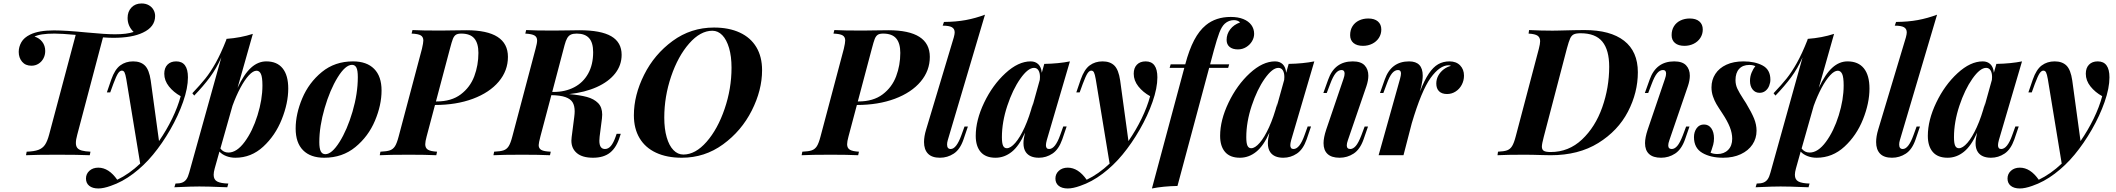

<svg xmlns="http://www.w3.org/2000/svg" viewBox="-20 -878 11966 1086"><path d="M857.4 -787.6Q857.4 -725.6 788.1 -693.4Q727.1 -664.1 621.1 -664.1Q596.7 -664.1 562.5 -666.5L417 -116.2Q409.2 -88.4 409.2 -69.3Q409.2 -51.8 417.2 -41.5Q425.3 -31.2 443.1 -26.4Q460.9 -21.5 491.7 -20L487.8 0Q424.8 -2.9 302.7 -2.9Q184.1 -2.9 127 0L130.9 -20Q173.3 -21.5 197 -30.3Q220.7 -39.1 234.1 -58.6Q247.6 -78.1 257.8 -116.2L408.2 -680.7Q328.6 -688 288.1 -688Q207 -688 175.3 -670.9Q201.7 -663.6 218.8 -641.6Q235.8 -619.6 235.8 -589.8Q235.8 -566.9 225.8 -547.9Q215.8 -528.8 198 -517.6Q180.2 -506.3 157.7 -506.3Q124 -506.3 105 -528.8Q85.9 -551.3 85.9 -584.5Q85.9 -612.8 100.8 -639.2Q115.7 -665.5 150.9 -682.6Q199.2 -706.1 284.7 -706.1Q351.6 -706.1 470.7 -694.3Q577.1 -684.1 629.9 -684.1Q697.8 -684.1 735.8 -697.3Q701.7 -730.5 701.7 -776.4Q701.7 -812.5 723.4 -835.4Q745.1 -858.4 780.8 -858.4Q804.2 -858.4 821.5 -848.6Q838.9 -838.9 848.1 -822.5Q857.4 -806.2 857.4 -787.6Z M1043 -440.4Q1043 -379.9 1015.6 -301.8Q988.3 -223.6 943.1 -145Q897.9 -66.4 845.7 -3.4Q795.4 57.6 733.9 104.2Q672.4 150.9 606.4 173.3Q565.4 188 536.1 188Q503.4 188 484.9 173.1Q466.3 158.2 466.3 131.8Q466.3 105.5 485.8 87.9Q505.4 70.3 536.1 70.3Q595.2 70.3 643.1 138.7Q710.4 106.4 772.9 47.4L694.3 -430.7Q689.5 -458.5 684.3 -468.5Q679.2 -478.5 668.9 -478.5Q658.2 -478.5 647.9 -463.4Q637.7 -448.2 621.1 -403.8L603.5 -355.5H584.5L609.4 -428.2Q629.4 -485.4 660.2 -508.1Q690.9 -530.8 732.9 -530.8Q775.9 -530.8 799.8 -507.1Q823.7 -483.4 832.5 -422.9L879.4 -80.1Q921.9 -141.6 953.9 -207.5Q985.8 -273.4 1002 -334Q961.9 -356 935.5 -389.2Q909.2 -422.4 909.2 -460.9Q909.2 -493.7 927.2 -512.2Q945.3 -530.8 976.6 -530.8Q1043 -530.8 1043 -440.4Z M1610.4 -377Q1610.4 -294.9 1573.7 -203.1Q1537.1 -111.3 1469 -48.6Q1400.9 14.2 1311.5 14.2Q1283.7 14.2 1259.8 4.9Q1235.8 -4.4 1221.2 -20.5L1194.3 75.2Q1188.5 96.2 1188.5 110.8Q1188.5 138.2 1208.7 148.7Q1229 159.2 1271.5 160.2L1265.6 181.2L1235.8 180.2Q1156.2 176.8 1107.4 176.8Q1063 176.8 991.2 180.2Q971.7 181.2 966.3 181.2L972.7 160.2Q997.1 160.2 1011.5 154.3Q1025.9 148.4 1034.9 135.3Q1043.9 122.1 1050.3 98.1L1231.9 -553.7Q1204.1 -490.7 1167.2 -440.9Q1130.4 -391.1 1078.6 -337.4L1067.9 -350.6Q1111.8 -397 1141.1 -433.3Q1170.4 -469.7 1200 -522.5Q1229.5 -575.2 1259.3 -650.9L1261.2 -658.2Q1341.8 -664.1 1410.2 -686.5L1323.7 -381.3Q1360.4 -459 1399.9 -494.9Q1439.5 -530.8 1486.3 -530.8Q1546.9 -530.8 1578.6 -491.5Q1610.4 -452.1 1610.4 -377ZM1464.4 -394.5Q1464.4 -441.4 1455.8 -459.7Q1447.3 -478 1431.2 -478Q1411.6 -478 1387.7 -452.1Q1363.8 -426.3 1339.6 -381.1Q1315.4 -335.9 1294.9 -279.3L1226.6 -38.1Q1243.7 -15.1 1272 -15.1Q1319.3 -15.1 1364 -75.7Q1408.7 -136.2 1436.5 -225.6Q1464.4 -314.9 1464.4 -394.5Z M1976.6 -530.8Q2054.2 -530.8 2096.2 -488.5Q2138.2 -446.3 2138.2 -366.2Q2138.2 -283.7 2100.8 -195.1Q2063.5 -106.4 1990 -46.1Q1916.5 14.2 1814 14.2Q1736.3 14.2 1694.3 -28.1Q1652.3 -70.3 1652.3 -150.9Q1652.3 -233.4 1689.7 -322Q1727.1 -410.6 1800.5 -470.7Q1874 -530.8 1976.6 -530.8ZM1786.1 -74.2Q1786.1 -38.1 1794.4 -22Q1802.7 -5.9 1820.3 -5.9Q1856.9 -5.9 1900.4 -75Q1943.8 -144 1973.9 -246.3Q2003.9 -348.6 2003.9 -441.4Q2003.9 -480.5 1995.8 -495.8Q1987.8 -511.2 1971.2 -511.2Q1933.6 -511.2 1889.9 -440.4Q1846.2 -369.6 1816.2 -266.4Q1786.1 -163.1 1786.1 -74.2Z M2385.3 -62Q2385.3 -41 2400.1 -31.5Q2415 -22 2452.1 -20L2447.8 0Q2387.7 -2.9 2293.9 -2.9Q2180.7 -2.9 2127.9 0L2131.8 -20Q2168 -21.5 2185.8 -27.8Q2203.6 -34.2 2214.4 -51.3Q2225.1 -68.4 2234.9 -106L2366.7 -602.1Q2374.5 -635.7 2374.5 -648.9Q2374.5 -668.9 2360.1 -677.7Q2345.7 -686.5 2308.1 -688L2313 -708Q2364.3 -705.1 2471.7 -705.1Q2495.6 -705.1 2543.5 -706.1Q2592.3 -707 2618.2 -707Q2853 -707 2853 -556.2Q2853 -478 2801 -416.3Q2749 -354.5 2655 -319.3Q2561 -284.2 2440.4 -284.2L2393.1 -106Q2385.3 -77.6 2385.3 -62ZM2449.7 -304.2Q2533.2 -304.2 2586.2 -344.2Q2639.2 -384.3 2662.6 -446.5Q2686 -508.8 2686 -578.6Q2686 -633.3 2662.8 -660.6Q2639.6 -688 2588.9 -688Q2568.4 -688 2558.1 -680.9Q2547.9 -673.8 2541.5 -657.7Q2535.2 -641.6 2524.9 -602.1L2445.8 -304.2Z M3491.2 -121.1 3486.8 -107.9Q3468.3 -45.4 3431.9 -15.6Q3395.5 14.2 3334.5 14.2Q3273.9 14.2 3242.9 -12Q3211.9 -38.1 3211.9 -82.5Q3211.9 -92.3 3213.4 -102.5L3228 -215.8Q3230.5 -235.4 3230.5 -248.5Q3230.5 -279.8 3218.8 -299.1Q3207 -318.4 3178.5 -328.6Q3149.9 -338.9 3098.6 -339.8L3036.6 -106Q3026.9 -68.8 3026.9 -57.1Q3026.9 -38.6 3041.7 -30Q3056.6 -21.5 3095.2 -20L3090.8 0Q3030.8 -2.9 2934.6 -2.9Q2823.7 -2.9 2771 0L2774.9 -20Q2811 -21.5 2828.9 -27.8Q2846.7 -34.2 2857.4 -51.3Q2868.2 -68.4 2877.9 -106L3009.3 -602.1Q3018.1 -633.8 3018.1 -648.9Q3018.1 -668.5 3003.4 -677.2Q2988.8 -686 2951.2 -688L2956.1 -708Q3007.3 -705.1 3107.4 -705.1Q3142.1 -705.1 3193.8 -706.1Q3237.8 -707 3257.3 -707Q3378.9 -707 3437.5 -672.9Q3496.1 -638.7 3496.1 -567.9Q3496.1 -509.3 3459.5 -462.6Q3422.9 -416 3355.7 -385.7Q3288.6 -355.5 3198.7 -345.7H3199.7Q3259.8 -340.3 3299.6 -329.6Q3339.4 -318.8 3362.8 -295.2Q3386.2 -271.5 3386.2 -230Q3386.2 -219.7 3384.8 -208L3371.6 -105Q3370.1 -92.8 3370.1 -82Q3370.1 -35.2 3401.9 -35.2Q3420.9 -35.2 3435.5 -52.7Q3450.2 -70.3 3462.9 -106.9L3467.8 -121.1ZM3110.8 -357.9Q3176.8 -357.9 3227.5 -384.3Q3278.3 -410.6 3306.6 -461.4Q3335 -512.2 3335 -583Q3335 -636.7 3312 -662.4Q3289.1 -688 3242.2 -688Q3221.7 -688 3209.2 -682.4Q3196.8 -676.8 3188.5 -662.8Q3180.2 -648.9 3173.3 -622.6L3103.5 -357.9Z M4018.6 -722.2Q4103 -722.2 4164.3 -693.8Q4225.6 -665.5 4258.1 -611.3Q4290.5 -557.1 4290.5 -481Q4290.5 -368.2 4232.2 -252.7Q4173.8 -137.2 4069.8 -61.5Q3965.8 14.2 3836.4 14.2Q3752 14.2 3690.9 -14.2Q3629.9 -42.5 3597.7 -96.4Q3565.4 -150.4 3565.4 -226.1Q3565.4 -339.4 3623.3 -455.1Q3681.2 -570.8 3784.7 -646.5Q3888.2 -722.2 4018.6 -722.2ZM3737.3 -212.9Q3737.3 -148.9 3751 -101.6Q3764.6 -54.2 3789.1 -29.1Q3813.5 -3.9 3845.2 -3.9Q3913.6 -3.9 3976.6 -75.9Q4039.6 -147.9 4078.6 -262.2Q4117.7 -376.5 4117.7 -495.1Q4117.7 -559.1 4103.8 -606.4Q4089.8 -653.8 4065.4 -679Q4041 -704.1 4009.3 -704.1Q3941.4 -704.1 3878.2 -632.1Q3814.9 -560.1 3776.1 -445.8Q3737.3 -331.5 3737.3 -212.9Z M4771.5 -62Q4771.5 -41 4786.4 -31.5Q4801.3 -22 4838.4 -20L4834 0Q4773.9 -2.9 4680.2 -2.9Q4566.9 -2.9 4514.2 0L4518.1 -20Q4554.2 -21.5 4572 -27.8Q4589.8 -34.2 4600.6 -51.3Q4611.3 -68.4 4621.1 -106L4752.9 -602.1Q4760.7 -635.7 4760.7 -648.9Q4760.7 -668.9 4746.3 -677.7Q4731.9 -686.5 4694.3 -688L4699.2 -708Q4750.5 -705.1 4857.9 -705.1Q4881.8 -705.1 4929.7 -706.1Q4978.5 -707 5004.4 -707Q5239.3 -707 5239.3 -556.2Q5239.3 -478 5187.3 -416.3Q5135.3 -354.5 5041.3 -319.3Q4947.3 -284.2 4826.7 -284.2L4779.3 -106Q4771.5 -77.6 4771.5 -62ZM4835.9 -304.2Q4919.4 -304.2 4972.4 -344.2Q5025.4 -384.3 5048.8 -446.5Q5072.3 -508.8 5072.3 -578.6Q5072.3 -633.3 5049.1 -660.6Q5025.9 -688 4975.1 -688Q4954.6 -688 4944.3 -680.9Q4934.1 -673.8 4927.7 -657.7Q4921.4 -641.6 4911.1 -602.1L4832 -304.2Z M5336.9 -60.5Q5336.9 -35.2 5357.4 -35.2Q5389.6 -35.2 5418 -113.8L5435.5 -162.1H5454.6L5429.7 -88.9Q5410.2 -32.2 5374.5 -9Q5338.9 14.2 5296.4 14.2Q5251 14.2 5228.8 -9Q5206.5 -32.2 5206.5 -74.7Q5206.5 -106.4 5218.3 -145L5375 -667Q5379.9 -685.1 5379.9 -694.8Q5379.9 -714.8 5364.3 -723.9Q5348.6 -732.9 5312 -732.9L5319.3 -753.9Q5387.7 -754.4 5442.9 -764.6Q5498 -774.9 5551.3 -794.9L5340.8 -85Q5336.9 -71.8 5336.9 -60.5Z M6013.2 -162.6 5988.3 -89.4Q5968.3 -32.7 5933.1 -9.3Q5897.9 14.2 5856.4 14.2Q5804.2 14.2 5782.2 -17.6Q5769 -37.1 5769 -67.9Q5769 -91.8 5777.8 -127.9Q5744.6 -52.7 5702.9 -19.3Q5661.1 14.2 5610.8 14.2Q5555.2 14.2 5527.1 -18.3Q5499 -50.8 5499 -109.4Q5499 -198.2 5546.6 -297.6Q5594.2 -397 5667 -463.9Q5739.7 -530.8 5809.6 -530.8Q5836.4 -530.8 5853 -514.6Q5869.6 -498.5 5872.6 -466.3L5886.7 -516.6Q5968.8 -518.1 6031.7 -530.8L5900.9 -85.4Q5896 -67.4 5896 -56.6Q5896 -35.2 5914.1 -35.2Q5948.7 -35.2 5976.6 -113.8L5994.1 -162.6ZM5862.3 -442.4Q5862.3 -466.8 5853.5 -480.5Q5844.7 -494.1 5828.6 -494.1Q5794.4 -494.1 5751.2 -432.9Q5708 -371.6 5677.5 -279.5Q5647 -187.5 5647 -102.1Q5647 -68.4 5653.6 -54Q5660.2 -39.6 5674.8 -39.6Q5696.3 -39.6 5722.9 -70.1Q5749.5 -100.6 5775.9 -158.4Q5802.2 -216.3 5822.8 -294.9L5817.9 -270L5861.3 -426.3Q5862.3 -437 5862.3 -442.4Z M6526.4 -440.4Q6526.4 -379.9 6499 -301.8Q6471.7 -223.6 6426.5 -145Q6381.3 -66.4 6329.1 -3.4Q6278.8 57.6 6217.3 104.2Q6155.8 150.9 6089.8 173.3Q6048.8 188 6019.5 188Q5986.8 188 5968.3 173.1Q5949.7 158.2 5949.7 131.8Q5949.7 105.5 5969.2 87.9Q5988.8 70.3 6019.5 70.3Q6078.6 70.3 6126.5 138.7Q6193.8 106.4 6256.3 47.4L6177.7 -430.7Q6172.9 -458.5 6167.7 -468.5Q6162.6 -478.5 6152.3 -478.5Q6141.6 -478.5 6131.3 -463.4Q6121.1 -448.2 6104.5 -403.8L6086.9 -355.5H6067.9L6092.8 -428.2Q6112.8 -485.4 6143.6 -508.1Q6174.3 -530.8 6216.3 -530.8Q6259.3 -530.8 6283.2 -507.1Q6307.1 -483.4 6315.9 -422.9L6362.8 -80.1Q6405.3 -141.6 6437.3 -207.5Q6469.2 -273.4 6485.4 -334Q6445.3 -356 6418.9 -389.2Q6392.6 -422.4 6392.6 -460.9Q6392.6 -493.7 6410.6 -512.2Q6428.7 -530.8 6460 -530.8Q6526.4 -530.8 6526.4 -440.4Z M7073.7 -686.5Q7073.7 -665 7061.8 -644.8Q7049.8 -624.5 7028.8 -611.6Q7007.8 -598.6 6981.9 -598.6Q6952.1 -598.6 6935.1 -612.5Q6918 -626.5 6918 -652.3Q6918 -685.5 6938.5 -712.2Q6959 -738.8 6994.1 -751Q6989.7 -756.3 6980.5 -760.3Q6971.2 -764.2 6960 -764.2Q6930.2 -764.2 6907.7 -744.1Q6890.1 -728 6876.7 -692.6Q6863.3 -657.2 6846.2 -594.2L6824.7 -514.2H6932.6L6926.8 -494.1H6819.3L6640.1 173.8Q6559.1 175.3 6495.6 188L6678.7 -494.1H6595.7L6601.6 -514.2H6684.1Q6706.1 -596.7 6734.4 -650.6Q6762.7 -704.6 6800.8 -735.8Q6857.4 -782.2 6941.4 -782.2Q6982.4 -782.2 7012.2 -770.3Q7042 -758.3 7057.9 -736.6Q7073.7 -714.8 7073.7 -686.5Z M7395.5 -162.6 7370.6 -89.4Q7350.6 -32.7 7315.4 -9.3Q7280.3 14.2 7238.8 14.2Q7186.5 14.2 7164.6 -17.6Q7151.4 -37.1 7151.4 -67.9Q7151.4 -91.8 7160.2 -127.9Q7127 -52.7 7085.2 -19.3Q7043.5 14.2 6993.2 14.2Q6937.5 14.2 6909.4 -18.3Q6881.3 -50.8 6881.3 -109.4Q6881.3 -198.2 6929 -297.6Q6976.6 -397 7049.3 -463.9Q7122.1 -530.8 7191.9 -530.8Q7218.8 -530.8 7235.4 -514.6Q7252 -498.5 7254.9 -466.3L7269 -516.6Q7351.1 -518.1 7414.1 -530.8L7283.2 -85.4Q7278.3 -67.4 7278.3 -56.6Q7278.3 -35.2 7296.4 -35.2Q7331.1 -35.2 7358.9 -113.8L7376.5 -162.6ZM7244.6 -442.4Q7244.6 -466.8 7235.8 -480.5Q7227.1 -494.1 7210.9 -494.1Q7176.8 -494.1 7133.5 -432.9Q7090.3 -371.6 7059.8 -279.5Q7029.3 -187.5 7029.3 -102.1Q7029.3 -68.4 7035.9 -54Q7042.5 -39.6 7057.1 -39.6Q7078.6 -39.6 7105.2 -70.1Q7131.8 -100.6 7158.2 -158.4Q7184.6 -216.3 7205.1 -294.9L7200.2 -270L7243.7 -426.3Q7244.6 -437 7244.6 -442.4Z M7719.2 -773.4Q7754.4 -773.4 7773.7 -756.8Q7793 -740.2 7793 -710.9Q7793 -684.6 7779.1 -663.3Q7765.1 -642.1 7741.5 -630.4Q7717.8 -618.7 7689.5 -618.7Q7654.8 -618.7 7635.7 -634.8Q7616.7 -650.9 7616.7 -679.2Q7616.7 -708.5 7630.1 -729.7Q7643.6 -751 7667 -762.2Q7690.4 -773.4 7719.2 -773.4ZM7585.4 -461.9Q7585.4 -481.9 7568.4 -481.9Q7549.8 -481.9 7534.7 -463.6Q7519.5 -445.3 7503.9 -403.3L7484.4 -352.1H7465.3L7492.7 -428.2Q7528.8 -530.8 7631.3 -530.8Q7677.7 -530.8 7698.7 -508.3Q7719.7 -485.8 7719.7 -449.7Q7719.7 -423.3 7709 -391.1L7604 -85Q7597.7 -67.4 7597.7 -55.7Q7597.7 -35.2 7617.7 -35.2Q7633.3 -35.2 7648.4 -52.2Q7663.6 -69.3 7680.7 -113.8L7698.7 -162.1H7717.8L7692.4 -88.9Q7672.4 -32.7 7636.5 -9.3Q7600.6 14.2 7557.1 14.2Q7511.7 14.2 7489 -7.1Q7466.3 -28.3 7466.3 -68.4Q7466.3 -99.6 7481.4 -145L7579.1 -432.1Q7585.4 -449.7 7585.4 -461.9Z M8260.7 -450.2Q8260.7 -422.4 8248 -398.4Q8235.4 -374.5 8213.4 -360.4Q8191.4 -346.2 8165 -346.2Q8135.7 -346.2 8119.9 -361.6Q8104 -377 8104 -405.8Q8104 -429.2 8115.2 -450Q8126.5 -470.7 8145.5 -485.4Q8164.6 -500 8187 -505.4Q8181.2 -508.8 8174.3 -508.8Q8123.5 -508.8 8071.8 -437Q8020 -365.2 7965.3 -180.7L7918.5 0H7777.8L7898.9 -432.1Q7904.3 -452.1 7904.3 -462.4Q7904.3 -481.9 7887.7 -481.9Q7869.6 -481.9 7854.2 -463.9Q7838.9 -445.8 7823.7 -403.3L7804.7 -352.1H7785.6L7812.5 -428.2Q7848.6 -530.8 7950.2 -530.8Q8027.3 -530.8 8027.3 -450.2Q8027.3 -424.8 8019.5 -391.1L8011.7 -360.4Q8036.6 -424.3 8061.5 -461.4Q8086.4 -498.5 8114.5 -514.6Q8142.6 -530.8 8178.7 -530.8Q8216.8 -530.8 8238.8 -508.1Q8260.7 -485.4 8260.7 -450.2Z M8751 0Q8741.2 0 8701.2 -1Q8645.5 -2.9 8600.1 -2.9Q8501.5 -2.9 8450.2 0L8453.1 -20Q8487.3 -21.5 8504.6 -27.8Q8522 -34.2 8532.7 -51.5Q8543.5 -68.8 8553.2 -106L8684.1 -602.1Q8691.4 -630.4 8691.4 -645Q8691.4 -666 8677 -676Q8662.6 -686 8626 -688L8628.9 -708Q8698.2 -704.6 8761.2 -704.6L8793 -705.1Q8898.4 -708 8942.4 -708Q9088.4 -708 9166.3 -647.5Q9244.1 -586.9 9244.1 -469.2Q9244.1 -354.5 9188 -246.3Q9131.8 -138.2 9020.3 -69.1Q8908.7 0 8751 0ZM9082 -500.5Q9082 -595.2 9043.2 -642.6Q9004.4 -689.9 8920.4 -689.9Q8894.5 -689.9 8881.6 -683.6Q8868.7 -677.2 8861.1 -660.4Q8853.5 -643.6 8842.8 -604L8711.9 -104Q8701.2 -63.5 8701.2 -48.8Q8701.2 -31.7 8712.2 -24.9Q8723.1 -18.1 8751 -18.1Q8853 -18.1 8928.2 -88.9Q9003.4 -159.7 9042.7 -271Q9082 -382.3 9082 -500.5Z M9537.6 -773.4Q9572.8 -773.4 9592 -756.8Q9611.3 -740.2 9611.3 -710.9Q9611.3 -684.6 9597.4 -663.3Q9583.5 -642.1 9559.8 -630.4Q9536.1 -618.7 9507.8 -618.7Q9473.1 -618.7 9454.1 -634.8Q9435.1 -650.9 9435.1 -679.2Q9435.1 -708.5 9448.5 -729.7Q9461.9 -751 9485.4 -762.2Q9508.8 -773.4 9537.6 -773.4ZM9403.8 -461.9Q9403.8 -481.9 9386.7 -481.9Q9368.2 -481.9 9353 -463.6Q9337.9 -445.3 9322.3 -403.3L9302.7 -352.1H9283.7L9311 -428.2Q9347.2 -530.8 9449.7 -530.8Q9496.1 -530.8 9517.1 -508.3Q9538.1 -485.8 9538.1 -449.7Q9538.1 -423.3 9527.3 -391.1L9422.4 -85Q9416 -67.4 9416 -55.7Q9416 -35.2 9436 -35.2Q9451.7 -35.2 9466.8 -52.2Q9481.9 -69.3 9499 -113.8L9517.1 -162.1H9536.1L9510.7 -88.9Q9490.7 -32.7 9454.8 -9.3Q9418.9 14.2 9375.5 14.2Q9330.1 14.2 9307.4 -7.1Q9284.7 -28.3 9284.7 -68.4Q9284.7 -99.6 9299.8 -145L9397.5 -432.1Q9403.8 -449.7 9403.8 -461.9Z M9694.3 -6.8Q9731.4 -6.8 9754.6 -30Q9777.8 -53.2 9777.8 -93.3Q9777.8 -125 9764.2 -159.4Q9750.5 -193.8 9722.7 -235.8Q9699.2 -271 9688.2 -289.8Q9677.2 -308.6 9668.9 -332.8Q9660.6 -356.9 9660.6 -383.8Q9660.6 -426.3 9682.4 -459.7Q9704.1 -493.2 9744.9 -512Q9785.6 -530.8 9841.8 -530.8Q9906.7 -530.8 9950.2 -507.3Q9993.7 -483.9 9993.7 -427.2Q9993.7 -410.2 9986.8 -392.8Q9980 -375.5 9966.1 -364.3Q9952.1 -353 9932.6 -353Q9908.2 -353 9893.3 -371.8Q9878.4 -390.6 9878.4 -420.4Q9878.4 -444.8 9887.2 -466.6Q9896 -488.3 9908.7 -503.4Q9896.5 -510.7 9874 -510.7Q9837.4 -510.7 9816.9 -488.3Q9796.4 -465.8 9796.4 -424.8Q9796.4 -398.9 9807.1 -376Q9817.9 -353 9841.8 -316.4L9856 -294.4Q9887.7 -241.7 9901.6 -207.3Q9915.5 -172.9 9915.5 -138.7Q9915.5 -95.2 9892.3 -60.5Q9869.1 -25.9 9826.4 -5.9Q9783.7 14.2 9726.6 14.2Q9655.3 14.2 9608.4 -13.4Q9561.5 -41 9561.5 -102.5Q9561.5 -131.8 9576.7 -152.8Q9591.8 -173.8 9618.2 -173.8Q9644.5 -173.8 9659.7 -152.1Q9674.8 -130.4 9674.8 -95.7Q9674.8 -76.7 9670.4 -59.8Q9666 -43 9661.4 -30.8Q9656.7 -18.6 9655.3 -14.2Q9671.4 -6.8 9694.3 -6.8Z M10554.2 -377Q10554.2 -294.9 10517.6 -203.1Q10481 -111.3 10412.8 -48.6Q10344.7 14.2 10255.4 14.2Q10227.5 14.2 10203.6 4.9Q10179.7 -4.4 10165 -20.5L10138.2 75.2Q10132.3 96.2 10132.3 110.8Q10132.3 138.2 10152.6 148.7Q10172.9 159.2 10215.3 160.2L10209.5 181.2L10179.7 180.2Q10100.1 176.8 10051.3 176.8Q10006.8 176.8 9935.1 180.2Q9915.5 181.2 9910.2 181.2L9916.5 160.2Q9940.9 160.2 9955.3 154.3Q9969.7 148.4 9978.8 135.3Q9987.8 122.1 9994.1 98.1L10175.8 -553.7Q10147.9 -490.7 10111.1 -440.9Q10074.2 -391.1 10022.5 -337.4L10011.7 -350.6Q10055.7 -397 10085 -433.3Q10114.3 -469.7 10143.8 -522.5Q10173.3 -575.2 10203.1 -650.9L10205.1 -658.2Q10285.6 -664.1 10354 -686.5L10267.6 -381.3Q10304.2 -459 10343.8 -494.9Q10383.3 -530.8 10430.2 -530.8Q10490.7 -530.8 10522.5 -491.5Q10554.2 -452.1 10554.2 -377ZM10408.2 -394.5Q10408.2 -441.4 10399.7 -459.7Q10391.1 -478 10375 -478Q10355.5 -478 10331.5 -452.1Q10307.6 -426.3 10283.4 -381.1Q10259.3 -335.9 10238.8 -279.3L10170.4 -38.1Q10187.5 -15.1 10215.8 -15.1Q10263.2 -15.1 10307.9 -75.7Q10352.5 -136.2 10380.4 -225.6Q10408.2 -314.9 10408.2 -394.5Z M10722.2 -60.5Q10722.2 -35.2 10742.7 -35.2Q10774.9 -35.2 10803.2 -113.8L10820.8 -162.1H10839.8L10814.9 -88.9Q10795.4 -32.2 10759.8 -9Q10724.1 14.2 10681.6 14.2Q10636.2 14.2 10614 -9Q10591.8 -32.2 10591.8 -74.7Q10591.8 -106.4 10603.5 -145L10760.3 -667Q10765.1 -685.1 10765.1 -694.8Q10765.1 -714.8 10749.5 -723.9Q10733.9 -732.9 10697.3 -732.9L10704.6 -753.9Q10772.9 -754.4 10828.1 -764.6Q10883.3 -774.9 10936.5 -794.9L10726.1 -85Q10722.2 -71.8 10722.2 -60.5Z M11398.4 -162.6 11373.5 -89.4Q11353.5 -32.7 11318.4 -9.3Q11283.2 14.2 11241.7 14.2Q11189.5 14.2 11167.5 -17.6Q11154.3 -37.1 11154.3 -67.9Q11154.3 -91.8 11163.1 -127.9Q11129.9 -52.7 11088.1 -19.3Q11046.4 14.2 10996.1 14.2Q10940.4 14.2 10912.4 -18.3Q10884.3 -50.8 10884.3 -109.4Q10884.3 -198.2 10931.9 -297.6Q10979.5 -397 11052.2 -463.9Q11125 -530.8 11194.8 -530.8Q11221.7 -530.8 11238.3 -514.6Q11254.9 -498.5 11257.8 -466.3L11272 -516.6Q11354 -518.1 11417 -530.8L11286.1 -85.4Q11281.2 -67.4 11281.2 -56.6Q11281.2 -35.2 11299.3 -35.2Q11334 -35.2 11361.8 -113.8L11379.4 -162.6ZM11247.6 -442.4Q11247.6 -466.8 11238.8 -480.5Q11230 -494.1 11213.9 -494.1Q11179.7 -494.1 11136.5 -432.9Q11093.3 -371.6 11062.7 -279.5Q11032.2 -187.5 11032.2 -102.1Q11032.2 -68.4 11038.8 -54Q11045.4 -39.6 11060.1 -39.6Q11081.5 -39.6 11108.2 -70.1Q11134.8 -100.6 11161.1 -158.4Q11187.5 -216.3 11208 -294.9L11203.1 -270L11246.6 -426.3Q11247.6 -437 11247.6 -442.4Z M11911.6 -440.4Q11911.6 -379.9 11884.3 -301.8Q11856.9 -223.6 11811.8 -145Q11766.6 -66.4 11714.4 -3.4Q11664.1 57.6 11602.5 104.2Q11541 150.9 11475.1 173.3Q11434.1 188 11404.8 188Q11372.1 188 11353.5 173.1Q11335 158.2 11335 131.8Q11335 105.5 11354.5 87.9Q11374 70.3 11404.8 70.3Q11463.9 70.3 11511.7 138.7Q11579.1 106.4 11641.6 47.4L11563 -430.7Q11558.1 -458.5 11553 -468.5Q11547.9 -478.5 11537.6 -478.5Q11526.9 -478.5 11516.6 -463.4Q11506.3 -448.2 11489.7 -403.8L11472.2 -355.5H11453.1L11478 -428.2Q11498 -485.4 11528.8 -508.1Q11559.6 -530.8 11601.6 -530.8Q11644.5 -530.8 11668.5 -507.1Q11692.4 -483.4 11701.2 -422.9L11748 -80.1Q11790.5 -141.6 11822.5 -207.5Q11854.5 -273.4 11870.6 -334Q11830.6 -356 11804.2 -389.2Q11777.8 -422.4 11777.8 -460.9Q11777.8 -493.7 11795.9 -512.2Q11814 -530.8 11845.2 -530.8Q11911.6 -530.8 11911.6 -440.4Z"/></svg>

Font: TypoPRO Playfair Display
Style: Bold Italic
Weight: 700
Italic angle: -14.9847°
Designer: Claus Eggers Sørensen
Foundry: Claus Eggers Sørensen
Version: Version 1.004;PS 001.004;hotconv 1.0.70;makeotf.lib2.5.58329